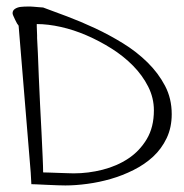

<svg xmlns="http://www.w3.org/2000/svg" viewBox="-20 -566 565 589"><path d="M37.1 -487.3Q35.2 -489.3 32.2 -494.1Q29.3 -499 26.4 -505.4Q23.4 -511.7 21 -517.1Q18.6 -522.5 18.6 -525.4Q18.6 -534.2 26.4 -539.1Q34.2 -543.9 43.9 -544.9Q53.7 -545.9 63 -545.9Q72.3 -545.9 74.2 -545.9Q77.1 -545.9 82.5 -545.4Q87.9 -544.9 94.2 -544.4Q100.6 -543.9 105.5 -543.5Q110.4 -543 112.3 -543Q144.5 -531.2 186 -515.6Q227.5 -500 271.5 -479.5Q315.4 -459 357.4 -433.1Q399.4 -407.2 432.6 -374.5Q465.8 -341.8 486.3 -302.7Q506.8 -263.7 506.8 -215.8Q506.8 -174.8 491.2 -142.1Q475.6 -109.4 449.7 -85.4Q423.8 -61.5 389.6 -44.4Q355.5 -27.3 319.8 -17.1Q284.2 -6.8 248 -2Q211.9 2.9 180.7 2.9Q173.8 2.9 157.2 2.4Q140.6 2 123 1Q105.5 0 91.3 -0.5Q77.1 -1 76.2 -1L74.2 -37.1ZM92.8 -492.2Q92.8 -490.2 92.8 -484.4Q92.8 -478.5 93.3 -471.2Q93.8 -463.9 93.8 -458Q93.8 -452.1 93.8 -449.2Q94.7 -434.6 96.2 -402.3Q97.7 -370.1 99.1 -329.1Q100.6 -288.1 103 -243.7Q105.5 -199.2 107.4 -158.7Q109.4 -118.2 110.8 -85.4Q112.3 -52.7 112.3 -37.1Q118.2 -37.1 131.3 -36.6Q144.5 -36.1 159.2 -35.6Q173.8 -35.2 187 -34.7Q200.2 -34.2 206.1 -34.2Q251 -34.2 294.9 -45.4Q338.9 -56.6 373.5 -79.6Q408.2 -102.5 430.2 -139.2Q452.1 -175.8 452.1 -227.5Q452.1 -265.6 434.6 -300.3Q417 -335 388.2 -364.3Q359.4 -393.6 322.3 -417Q285.2 -440.4 245.6 -457.5Q206.1 -474.6 166.5 -483.4Q127 -492.2 92.8 -492.2Z"/></svg>

Font: Annie Use Your Telescope
Style: Regular
Weight: 400
Designer: Kimberly Geswein
Foundry: Kimberly Geswein
Version: Version 1.002 2001